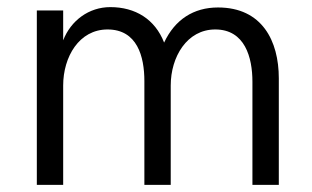

<svg xmlns="http://www.w3.org/2000/svg" viewBox="-20 -517 872 537"><path d="M83 0H156.7V-277.8C156.7 -357.9 201.2 -434.6 280.8 -434.6C363.8 -434.6 383.8 -358.9 383.8 -290.5V0H457.5V-277.8C457.5 -357.9 502.9 -434.6 582 -434.6C665 -434.6 686 -356.4 686 -288.6V0H759.8V-297.9C759.8 -402.8 712.9 -496.1 589.8 -496.1C521.5 -496.1 469.2 -462.4 439 -397.9C413.6 -463.4 358.4 -497.1 288.6 -497.1C228.5 -497.1 178.2 -459.5 156.7 -404.3V-487.8H83Z"/></svg>

Font: HK Grotesk
Style: Regular
Weight: 400
Designer: Alfredo Marco Pradil and Stefan Peev
Foundry: Hanken Design Co.
Version: Version 1.045;PS 001.045;hotconv 1.0.88;makeotf.lib2.5.64775